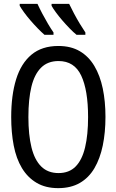

<svg xmlns="http://www.w3.org/2000/svg" viewBox="-20 -964 603 994"><path d="M281 10Q216 10 169.5 -17.5Q123 -45 93.5 -94Q64 -143 51 -210.5Q38 -278 38 -358Q38 -471 63.5 -553.5Q89 -636 143 -681Q197 -726 282 -726Q347 -726 393 -699Q439 -672 468.5 -622.5Q498 -573 512 -506Q526 -439 526 -359Q526 -278 512 -210.5Q498 -143 469 -93.5Q440 -44 393.5 -17Q347 10 281 10ZM283 -68Q338 -68 371.5 -102Q405 -136 420.5 -201Q436 -266 436 -358Q436 -497 400.5 -572.5Q365 -648 283 -648Q227 -648 192.5 -613.5Q158 -579 142.5 -514.5Q127 -450 127 -358Q127 -266 143 -201Q159 -136 193.5 -102Q228 -68 283 -68ZM376 -784Q360 -797 341 -816.5Q322 -836 303 -858Q284 -880 269 -900.5Q254 -921 247 -934V-944H338Q348 -923 362.5 -895.5Q377 -868 393 -841.5Q409 -815 422 -796V-784ZM210 -784Q194 -798 175.5 -817Q157 -836 138 -858Q119 -880 104.5 -900Q90 -920 82 -934V-944H174Q185 -920 199 -893.5Q213 -867 228 -841.5Q243 -816 257 -796V-784Z"/></svg>

Font: Noto Sans Mono SemiCondensed
Style: Regular
Weight: 400
Width: 4
Designer: Monotype Design Team
Foundry: Monotype Imaging Inc.
Version: Version 2.010